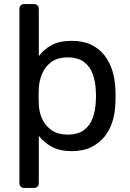

<svg xmlns="http://www.w3.org/2000/svg" viewBox="-20 -730 636 940"><path d="M98 190Q88 190 81.5 183.5Q75 177 75 167V-687Q75 -697 81.5 -703.5Q88 -710 98 -710H147Q157 -710 163.5 -703.5Q170 -697 170 -687V-455Q194 -488 232.5 -509Q271 -530 331 -530Q387 -530 426.5 -511Q466 -492 491.5 -459Q517 -426 530 -384Q543 -342 545 -294Q546 -278 546 -260Q546 -242 545 -226Q544 -179 531 -136.5Q518 -94 492 -61.5Q466 -29 426.5 -9.5Q387 10 331 10Q273 10 233.5 -11.5Q194 -33 170 -65V167Q170 177 163.5 183.5Q157 190 147 190ZM311 -71Q362 -71 391.5 -93.5Q421 -116 434 -152.5Q447 -189 449 -231Q451 -260 449 -289Q447 -331 434 -367.5Q421 -404 391.5 -426.5Q362 -449 311 -449Q261 -449 230.5 -426Q200 -403 185.5 -367.5Q171 -332 170 -295Q169 -279 169 -257Q169 -235 170 -218Q171 -183 186 -149Q201 -115 232 -93Q263 -71 311 -71Z"/></svg>

Font: Rubik Light
Style: Regular
Weight: 400
Version: Version 2.101